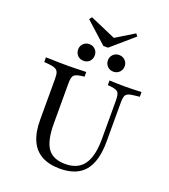

<svg xmlns="http://www.w3.org/2000/svg" viewBox="-158 -995 983 1119"><g transform="rotate(20 333.0 -435.0)"><path d="M138.7 -369.4V-472.6Q138.7 -497.6 133.9 -510.9Q129 -524.2 114.9 -530.6Q100.8 -537.1 74.2 -539.5L46 -541.9V-571Q60.5 -571 80.6 -570.2Q100.8 -569.4 124.2 -569Q147.6 -568.5 171 -568.5H179.8H186.3Q207.3 -568.5 227.4 -569Q247.6 -569.4 265.3 -570.2Q283.1 -571 296 -571V-541.9L275.8 -539.5Q241.1 -534.7 231 -522.2Q221 -509.7 221 -472.6V-369.4ZM343.5 11.3Q275.8 11.3 230.2 -13.7Q184.7 -38.7 161.7 -89.5Q138.7 -140.3 138.7 -216.1V-369.4H221V-226.6Q221 -118.5 254 -71.8Q287.1 -25 363.7 -25Q441.1 -25 478.2 -76.6Q515.3 -128.2 515.3 -234.7V-369.4H546V-231.5Q546 -108.1 496.4 -48.4Q446.8 11.3 343.5 11.3ZM515.3 -369.4V-472.6Q515.3 -509.7 506 -523Q496.8 -536.3 460.5 -540.3L440.3 -541.9V-571Q455.6 -570.2 480.6 -569.4Q505.6 -568.5 529.8 -568.5Q550 -568.5 570.2 -569Q590.3 -569.4 608.5 -570.2Q626.6 -571 638.7 -571V-541.9L608.1 -538.7Q582.3 -536.3 568.5 -530.2Q554.8 -524.2 550.4 -510.9Q546 -497.6 546 -472.6V-369.4ZM258.1 -626.6Q235.5 -626.6 221 -641.5Q206.5 -656.5 206.5 -679Q206.5 -700 221 -714.9Q235.5 -729.8 258.1 -729.8Q280.6 -729.8 295.2 -714.9Q309.7 -700 309.7 -679Q309.7 -656.5 295.2 -641.5Q280.6 -626.6 258.1 -626.6ZM442.7 -626.6Q421 -626.6 406 -641.5Q391.1 -656.5 391.1 -679Q391.1 -700 406 -714.9Q421 -729.8 442.7 -729.8Q465.3 -729.8 480.2 -714.9Q495.2 -700 495.2 -679Q495.2 -656.5 480.2 -641.5Q465.3 -626.6 442.7 -626.6ZM492.7 -882.3 504.8 -866.9 366.9 -747.6H337.9L206.5 -866.1L218.5 -882.3L406.5 -800.8L353.2 -796.8Z"/></g></svg>

Font: Playfair 5pt SemiExpanded Light
Style: Regular
Weight: 400
Version: Version 2.203